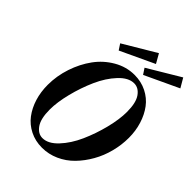

<svg xmlns="http://www.w3.org/2000/svg" viewBox="-246 -993 1131 1131"><g transform="rotate(45 319.5 -427.5)"><path d="M224.6 -711.4 200.7 -747.6 403.3 -868.2 436 -810.5ZM427.7 -711.4 403.8 -747.6 605.5 -868.2 639.2 -810.5ZM309.6 13.2Q253.9 13.2 208.3 -9.8Q162.6 -32.7 133.1 -72Q103.5 -111.3 87.6 -162.8Q71.8 -214.4 71.8 -272.9Q71.8 -347.2 95.9 -419.7Q120.1 -492.2 161.6 -549.1Q203.1 -606 263.9 -641.1Q324.7 -676.3 392.6 -676.3Q448.2 -676.3 493.9 -653.3Q539.6 -630.4 569.1 -591.1Q598.6 -551.8 614.7 -500Q630.9 -448.2 630.9 -390.1Q630.9 -331.1 615.7 -272.2Q600.6 -213.4 571.5 -162.4Q542.5 -111.3 503.9 -71.8Q465.3 -32.2 414.8 -9.5Q364.3 13.2 309.6 13.2ZM271.5 -28.8Q318.8 -28.8 365.2 -78.4Q411.6 -127.9 443.6 -199.7Q475.6 -271.5 495.4 -350.3Q515.1 -429.2 515.1 -489.7Q515.1 -566.9 489 -603.3Q462.9 -639.6 425.8 -639.6Q378.9 -639.6 332.8 -590.3Q286.6 -541 254.6 -469.2Q222.7 -397.5 202.9 -318.4Q183.1 -239.3 183.1 -178.7Q183.1 -102.1 209 -65.4Q234.9 -28.8 271.5 -28.8Z"/></g></svg>

Font: Elstob 18pt
Style: Bold Italic
Weight: 700
Italic angle: -20°
Designer: Peter S. Baker
Version: Version 1.015